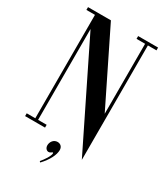

<svg xmlns="http://www.w3.org/2000/svg" viewBox="-214 -793 929 1068"><g transform="rotate(30 250.0 -259.0)"><path d="M475 -700H347V-682H402V-232.6L172 -700H25V-682H80V-18H25V0H153V-18H98V-601.6L420 53.2V-682H475ZM253.9 34C227.6 34 213.3 58 213.3 78.3C213.3 95.7 224.3 107.7 237.3 107.7C241.6 107.7 246.3 106.3 250.6 103.3C254.3 101 256.9 98 259.9 98C261.6 98 262.9 99.7 262.9 102.3C262.9 119.7 238.1 156.2 220.6 175.7L226.9 181.7C266.3 139.8 286.6 98 286.6 67.7C286.6 47.3 273.6 34 253.9 34Z"/></g></svg>

Font: Picaflor 24 pt
Style: Regular
Weight: 400
Designer: Ariel Martín Pérez
Foundry: Tunera Type Foundry
Version: Version 1.000;hotconv 1.0.109;makeotfexe 2.5.65596